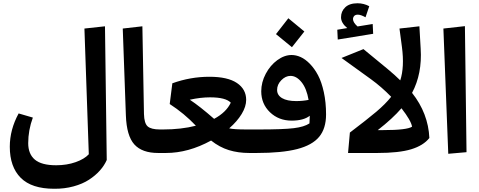

<svg xmlns="http://www.w3.org/2000/svg" viewBox="-20 -937 2936 1176"><path d="M623 -775.9 633.8 43Q619.1 76.7 591.8 107.4Q564.5 138.2 525.1 163.8Q485.8 189.5 430.4 204.6Q375 219.7 312 219.2Q173.8 219.2 106.9 152.1Q40 85 40 -38.1Q40 -143.1 94.2 -242.2L181.2 -216.8Q152.8 -139.6 152.8 -60.1Q152.8 6.3 193.6 40.8Q234.4 75.2 324.2 75.2Q389.2 75.2 443.1 56.2Q497.1 37.1 523.9 7.8L497.1 -762.2Z M751 -230 731.9 -762.2 852.1 -775.9 861.8 -238.8Q863.3 -181.6 884.5 -162.8Q905.8 -144 960 -144L968.8 -63L948.7 0Q850.1 0 802.7 -52.5Q755.4 -105 751 -230Z M1564 -144 1572.8 -62 1552.7 0H1506.8Q1438.5 0 1381.6 -17.6Q1324.7 -35.2 1272.9 -76.2Q1133.8 0 996.6 0H948.7L928.7 -64L960 -144H978.5Q1090.3 -144 1179.7 -167Q1107.9 -242.7 1019.5 -299.8L1035.6 -426.8Q1146 -466.8 1262.7 -466.8Q1374.5 -466.8 1431.2 -428.7Q1487.8 -390.6 1487.8 -325.2Q1487.8 -284.2 1460.2 -238.8Q1432.6 -193.4 1383.8 -150.9Q1411.6 -144 1492.7 -144ZM1142.6 -326.2Q1202.1 -287.1 1291.5 -209Q1365.7 -249 1393.6 -308.1Q1362.3 -340.8 1266.6 -340.8Q1208.5 -340.8 1142.6 -326.2Z M1844.2 -744.1 1768.1 -647.9 1670.4 -728 1746.1 -825.2ZM1766.1 -600.1Q1793.5 -600.1 1821.8 -587.4Q1850.1 -574.7 1878.2 -545.9Q1906.2 -517.1 1928 -476.1Q1949.7 -435.1 1963.4 -372.8Q1977.1 -310.5 1977.1 -235.8Q1977.1 -149.9 1934.8 -98.9Q1892.6 -47.9 1800 -23.9Q1707.5 0 1552.2 0L1532.2 -63L1563.5 -144Q1715.3 -144 1779.3 -151.9Q1843.3 -159.7 1875.5 -181.2Q1877.4 -215.3 1877.4 -228Q1839.8 -198.2 1766.1 -198.2Q1687 -198.2 1633.5 -249.5Q1580.1 -300.8 1580.1 -377.9Q1580.1 -433.1 1607.7 -485.1Q1635.3 -537.1 1678.5 -568.6Q1721.7 -600.1 1766.1 -600.1ZM1677.2 -386.2Q1677.2 -354 1707.8 -335.9Q1738.3 -317.9 1794.4 -317.9Q1834.5 -317.9 1870.1 -325.2Q1857.9 -395.5 1826.9 -433.8Q1795.9 -472.2 1759.3 -472.2Q1729 -472.2 1703.1 -445.8Q1677.2 -419.4 1677.2 -386.2Z M2262.7 -790 2265.6 -730 2048.8 -694.8 2045.9 -754.9 2106.9 -765.1Q2068.8 -796.4 2068.8 -831.1Q2068.8 -867.7 2094.7 -892.3Q2120.6 -917 2169.9 -917Q2208 -917 2241.7 -898.9L2218.8 -831.1Q2189.9 -847.2 2171.9 -847.2Q2156.2 -847.2 2149.2 -838.9Q2142.1 -830.6 2142.1 -819.8Q2142.1 -799.8 2169.9 -774.9ZM2503.9 -368.2Q2603 -242.7 2609.9 -91.8Q2573.2 -45.4 2498.5 -22.7Q2423.8 0 2291 0H2111.8L2123 -125Q2228.5 -205.1 2284.7 -252.4Q2340.8 -299.8 2376 -344.2Q2316.9 -404.8 2252.9 -451.2L2071.8 -582L2206.1 -636.2L2352.1 -516.1Q2400.9 -475.6 2431.6 -444.8Q2458 -525.9 2441.9 -648.9L2426.8 -762.2L2548.8 -775.9L2556.6 -639.2Q2566.4 -485.4 2503.9 -368.2ZM2326.7 -140.1Q2472.7 -140.1 2503.9 -161.1Q2497.6 -198.7 2439 -273.9Q2385.3 -211.4 2293.9 -140.1Z M2837.4 -4.9 2725.6 4.9 2695.8 -762.2 2827.6 -776.9Z"/></svg>

Font: FiraGO SemiBold
Style: Italic
Weight: 600
Italic angle: -8°
Designer: bBox Type GmbH
Foundry: bBox Type GmbH
Version: Version 1.001;PS 001.001;hotconv 1.0.88;makeotf.lib2.5.64775